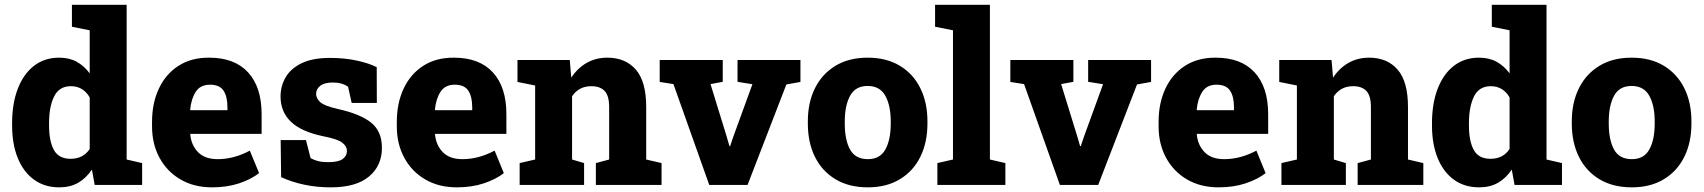

<svg xmlns="http://www.w3.org/2000/svg" viewBox="-20 -782 7205 812"><path d="M231 10.3Q168.5 10.3 123.8 -22.2Q79.1 -54.7 55.2 -113.5Q31.2 -172.4 31.2 -251V-261.2Q31.2 -344.2 55.2 -406.5Q79.1 -468.8 123.5 -503.4Q168 -538.1 230 -538.1Q272.9 -538.1 304.4 -520.8Q335.9 -503.4 359.4 -471.7V-653.8L284.2 -668.9V-761.7H515.6V-107.4L581.1 -92.3V0H380.4L368.7 -64.9Q344.2 -28.3 310.5 -9Q276.9 10.3 231 10.3ZM278.8 -110.4Q332 -110.4 359.4 -151.9V-370.1Q331.5 -417.5 279.8 -417.5Q230.5 -417.5 209 -374.3Q187.5 -331.1 187.5 -261.2V-251Q187.5 -185.1 208 -147.7Q228.5 -110.4 278.8 -110.4Z M877 10.3Q800.3 10.3 743.2 -23.2Q686 -56.6 654.5 -115Q623 -173.3 623 -247.6V-266.6Q623 -345.7 651.9 -407.2Q680.7 -468.8 734.9 -503.7Q789.1 -538.6 864.7 -538.1Q972.2 -538.1 1029.3 -475.8Q1086.4 -413.6 1086.4 -298.8V-215.8H785.2L784.7 -212.9Q789.1 -167.5 817.9 -138.2Q846.7 -108.9 900.4 -108.9Q969.2 -108.9 1036.6 -145L1075.7 -49.8Q1041.5 -23.4 991 -6.6Q940.4 10.3 877 10.3ZM785.6 -315.9H941.9V-328.6Q941.9 -373.5 925.3 -398.7Q908.7 -423.8 868.2 -423.8Q827.1 -423.8 807.9 -393.8Q788.6 -363.8 784.2 -318.4Z M1379.4 10.3Q1318.8 10.3 1266.4 -1Q1213.9 -12.2 1168.9 -32.7L1167 -189.5H1273.9L1293.5 -113.3Q1307.1 -105.5 1325 -100.8Q1342.8 -96.2 1367.2 -96.2Q1411.6 -96.2 1429.4 -109.6Q1447.3 -123 1447.3 -143.6Q1447.3 -163.1 1427.7 -178.5Q1408.2 -193.8 1348.1 -205.6Q1254.9 -224.6 1210.7 -266.8Q1166.5 -309.1 1166.5 -374Q1166.5 -418 1188 -455.1Q1209.5 -492.2 1255.6 -514.6Q1301.8 -537.1 1376 -537.1Q1436 -537.1 1487.5 -526.1Q1539.1 -515.1 1573.2 -498L1573.7 -346.7H1467.3L1452.1 -415Q1426.8 -433.1 1387.7 -433.1Q1352.5 -433.1 1334.7 -419.4Q1316.9 -405.8 1316.9 -384.8Q1316.9 -366.2 1334.2 -350.1Q1351.6 -334 1410.2 -320.8Q1504.4 -299.8 1549.8 -263.2Q1595.2 -226.6 1595.2 -156.7Q1595.2 -81.1 1540.5 -35.4Q1485.8 10.3 1379.4 10.3Z M1912.1 10.3Q1835.4 10.3 1778.3 -23.2Q1721.2 -56.6 1689.7 -115Q1658.2 -173.3 1658.2 -247.6V-266.6Q1658.2 -345.7 1687 -407.2Q1715.8 -468.8 1770 -503.7Q1824.2 -538.6 1899.9 -538.1Q2007.3 -538.1 2064.5 -475.8Q2121.6 -413.6 2121.6 -298.8V-215.8H1820.3L1819.8 -212.9Q1824.2 -167.5 1853 -138.2Q1881.8 -108.9 1935.5 -108.9Q2004.4 -108.9 2071.8 -145L2110.8 -49.8Q2076.7 -23.4 2026.1 -6.6Q1975.6 10.3 1912.1 10.3ZM1820.8 -315.9H1977.1V-328.6Q1977.1 -373.5 1960.4 -398.7Q1943.8 -423.8 1903.3 -423.8Q1862.3 -423.8 1843 -393.8Q1823.7 -363.8 1819.3 -318.4Z M2177.7 0V-92.3L2243.2 -107.4V-420.4L2168.5 -435.5V-528.3H2389.6L2396 -453.6Q2422.4 -493.7 2460.9 -515.9Q2499.5 -538.1 2548.8 -538.1Q2625 -538.1 2668.9 -487.8Q2712.9 -437.5 2712.9 -329.1V-107.4L2777.8 -92.3V0H2500V-92.3L2556.2 -107.4V-329.1Q2556.2 -377.4 2536.9 -397.5Q2517.6 -417.5 2481 -417.5Q2428.2 -417.5 2399.4 -375V-107.4L2450.2 -92.3V0Z M2979.5 0 2828.1 -426.3 2770 -435.5V-528.3H3036.6V-436L2984.9 -426.3L3053.2 -204.6L3064.9 -164.1H3067.9L3081.5 -204.6L3162.1 -425.8L3099.1 -436V-528.3H3365.2V-435.5L3305.7 -424.8L3141.6 0Z M3650.4 10.3Q3570.3 10.3 3513.4 -23.9Q3456.5 -58.1 3426.5 -118.7Q3396.5 -179.2 3396.5 -259.3V-269Q3396.5 -348.1 3426.5 -408.7Q3456.5 -469.2 3513.2 -503.7Q3569.8 -538.1 3649.4 -538.1Q3729 -538.1 3785.6 -503.9Q3842.3 -469.7 3872.3 -408.9Q3902.3 -348.1 3902.3 -269V-259.3Q3902.3 -179.7 3872.3 -118.9Q3842.3 -58.1 3785.6 -23.9Q3729 10.3 3650.4 10.3ZM3650.4 -108.9Q3701.7 -108.9 3724.4 -149.9Q3747.1 -190.9 3747.1 -259.3V-269Q3747.1 -335.4 3724.1 -377Q3701.2 -418.5 3649.4 -418.5Q3597.7 -418.5 3575.2 -377Q3552.7 -335.4 3552.7 -269V-259.3Q3552.7 -189.9 3575.2 -149.4Q3597.7 -108.9 3650.4 -108.9Z M3944.3 0V-92.3L4010.3 -107.4V-653.8L3934.6 -668.9V-761.7H4166.5V-107.4L4231.9 -92.3V0Z M4462.4 0 4311 -426.3 4252.9 -435.5V-528.3H4519.5V-436L4467.8 -426.3L4536.1 -204.6L4547.9 -164.1H4550.8L4564.5 -204.6L4645 -425.8L4582 -436V-528.3H4848.1V-435.5L4788.6 -424.8L4624.5 0Z M5133.8 10.3Q5057.1 10.3 5000 -23.2Q4942.9 -56.6 4911.4 -115Q4879.9 -173.3 4879.9 -247.6V-266.6Q4879.9 -345.7 4908.7 -407.2Q4937.5 -468.8 4991.7 -503.7Q5045.9 -538.6 5121.6 -538.1Q5229 -538.1 5286.1 -475.8Q5343.3 -413.6 5343.3 -298.8V-215.8H5042L5041.5 -212.9Q5045.9 -167.5 5074.7 -138.2Q5103.5 -108.9 5157.2 -108.9Q5226.1 -108.9 5293.5 -145L5332.5 -49.8Q5298.3 -23.4 5247.8 -6.6Q5197.3 10.3 5133.8 10.3ZM5042.5 -315.9H5198.7V-328.6Q5198.7 -373.5 5182.1 -398.7Q5165.5 -423.8 5125 -423.8Q5084 -423.8 5064.7 -393.8Q5045.4 -363.8 5041 -318.4Z M5399.4 0V-92.3L5464.8 -107.4V-420.4L5390.1 -435.5V-528.3H5611.3L5617.7 -453.6Q5644 -493.7 5682.6 -515.9Q5721.2 -538.1 5770.5 -538.1Q5846.7 -538.1 5890.6 -487.8Q5934.6 -437.5 5934.6 -329.1V-107.4L5999.5 -92.3V0H5721.7V-92.3L5777.8 -107.4V-329.1Q5777.8 -377.4 5758.5 -397.5Q5739.3 -417.5 5702.6 -417.5Q5649.9 -417.5 5621.1 -375V-107.4L5671.9 -92.3V0Z M6235.8 10.3Q6173.3 10.3 6128.7 -22.2Q6084 -54.7 6060.1 -113.5Q6036.1 -172.4 6036.1 -251V-261.2Q6036.1 -344.2 6060.1 -406.5Q6084 -468.8 6128.4 -503.4Q6172.9 -538.1 6234.9 -538.1Q6277.8 -538.1 6309.3 -520.8Q6340.8 -503.4 6364.3 -471.7V-653.8L6289.1 -668.9V-761.7H6520.5V-107.4L6585.9 -92.3V0H6385.3L6373.5 -64.9Q6349.1 -28.3 6315.4 -9Q6281.7 10.3 6235.8 10.3ZM6283.7 -110.4Q6336.9 -110.4 6364.3 -151.9V-370.1Q6336.4 -417.5 6284.7 -417.5Q6235.4 -417.5 6213.9 -374.3Q6192.4 -331.1 6192.4 -261.2V-251Q6192.4 -185.1 6212.9 -147.7Q6233.4 -110.4 6283.7 -110.4Z M6881.3 10.3Q6801.3 10.3 6744.4 -23.9Q6687.5 -58.1 6657.5 -118.7Q6627.4 -179.2 6627.4 -259.3V-269Q6627.4 -348.1 6657.5 -408.7Q6687.5 -469.2 6744.1 -503.7Q6800.8 -538.1 6880.4 -538.1Q6960 -538.1 7016.6 -503.9Q7073.2 -469.7 7103.3 -408.9Q7133.3 -348.1 7133.3 -269V-259.3Q7133.3 -179.7 7103.3 -118.9Q7073.2 -58.1 7016.6 -23.9Q6960 10.3 6881.3 10.3ZM6881.3 -108.9Q6932.6 -108.9 6955.3 -149.9Q6978 -190.9 6978 -259.3V-269Q6978 -335.4 6955.1 -377Q6932.1 -418.5 6880.4 -418.5Q6828.6 -418.5 6806.2 -377Q6783.7 -335.4 6783.7 -269V-259.3Q6783.7 -189.9 6806.2 -149.4Q6828.6 -108.9 6881.3 -108.9Z"/></svg>

Font: Roboto Slab ExtraBold
Style: Regular
Weight: 800
Designer: Google
Version: Version 2.001; ttfautohint (v1.8.3)